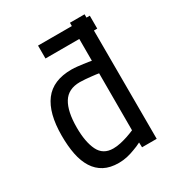

<svg xmlns="http://www.w3.org/2000/svg" viewBox="-172 -829 887 954"><g transform="rotate(-30 271.0 -352.5)"><path d="M176 -696H370V-715H454V-696H473V-622H454L455 0H371L370 -28Q349 -17 326 -9Q306 -1 282 4.5Q258 10 233 10Q184 10 150 -8Q116 -26 94.5 -60Q73 -94 63.5 -141.5Q54 -189 54 -249Q54 -378 104 -444Q154 -510 260 -510Q276 -510 293 -508Q310 -506 325.5 -504Q341 -502 353 -500Q365 -498 370 -497V-622H176ZM245 -66Q266 -66 288 -71Q310 -76 328 -82Q349 -89 370 -98V-425Q365 -426 354 -427.5Q343 -429 328 -430.5Q313 -432 296.5 -433.5Q280 -435 265 -435Q198 -435 168.5 -387Q139 -339 139 -247Q139 -164 163 -115Q187 -66 245 -66Z"/></g></svg>

Font: Panefresco 500wt
Style: Regular
Weight: 700
Foundry: Campivisivi & Chank Co
Version: Version 1.001